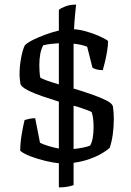

<svg xmlns="http://www.w3.org/2000/svg" viewBox="-20 -700 570 835"><path d="M236 115V10Q213 8 179 0Q145 -8 114.5 -19.5Q84 -31 68 -44Q68 -78 74.5 -116.5Q81 -155 87 -178Q94 -180 106.5 -183Q119 -186 133 -186L154 -79Q168 -72 191 -65Q214 -58 236 -54V-258Q201 -269 164 -281.5Q127 -294 100 -308Q73 -322 69 -334Q68 -344 66.5 -354.5Q65 -365 65 -377Q65 -410 71.5 -446.5Q78 -483 88 -503Q100 -515 124.5 -527Q149 -539 179 -550Q209 -561 236 -567V-657Q245 -665 265 -672.5Q285 -680 311 -680Q310 -669 307 -641Q304 -613 302 -573Q328 -571 356 -563Q384 -555 409.5 -544Q435 -533 450 -522Q450 -503 446 -478.5Q442 -454 436.5 -431Q431 -408 427 -395Q410 -395 398.5 -398.5Q387 -402 382 -406L359 -497Q332 -507 300 -510V-315Q340 -303 377.5 -290Q415 -277 441 -264Q467 -251 471 -238Q473 -225 474 -211Q475 -197 475 -182Q475 -149 470.5 -116Q466 -83 457 -57Q448 -48 425 -34Q402 -20 369.5 -8.5Q337 3 300 8V105Q293 108 276 111.5Q259 115 236 115ZM236 -333V-512Q220 -511 201.5 -509Q183 -507 168 -503Q159 -487 155 -464.5Q151 -442 151 -416Q151 -402 152 -388Q153 -374 155 -363Q161 -358 183 -350Q205 -342 236 -333ZM300 -52Q320 -54 340.5 -58Q361 -62 372 -67Q380 -80 383.5 -102Q387 -124 387 -146Q387 -186 379 -212Q376 -215 361 -220.5Q346 -226 328.5 -232Q311 -238 300 -240Z"/></svg>

Font: Texturina 72pt Medium
Style: Regular
Weight: 500
Designer: Guillermo Torres Carreño
Foundry: Omnibus-Type
Version: Version 1.002; ttfautohint (v1.8.3)